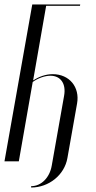

<svg xmlns="http://www.w3.org/2000/svg" viewBox="-27 -719 427 857"><path d="M330 -693 331 -699H117L-7 1H57L119 -353C142 -370 173 -381 198 -381C244 -381 269 -345 259 -291L204 20C195 73 158 112 112 112V118C191 118 261 62 274 -14L317 -257C330 -330 283 -388 208 -388C178 -388 147 -377 123 -361H121L179 -693Z"/></svg>

Font: Moniqa Ita Display
Style: Italic
Weight: 400
Italic angle: -10°
Designer: Rajesh Rajput
Foundry: Rajesh Rajput
Version: Version 1.000